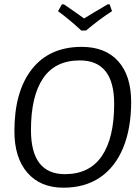

<svg xmlns="http://www.w3.org/2000/svg" viewBox="-20 -865 651 893"><path d="M590 -391Q590 -268 553 -178Q516 -88 445.5 -40Q375 8 275 8Q168 8 107.5 -61.5Q47 -131 47 -255Q47 -440 128.5 -543.5Q210 -647 360 -647Q470 -647 530 -580Q590 -513 590 -391ZM124 -260Q124 -55 282 -55Q396 -55 453.5 -139Q511 -223 511 -382Q511 -584 351 -584Q237 -584 180.5 -501Q124 -418 124 -260ZM501 -813Q443 -776 380 -723H358Q307 -771 250 -813L268 -845H277Q346 -798 371 -779Q401 -798 481 -845H490Z"/></svg>

Font: Alegreya Sans SC
Style: Italic
Weight: 400
Italic angle: -7°
Designer: Juan Pablo del Peral
Foundry: Huerta Tipografica
Version: Version 2.008; ttfautohint (v1.6)